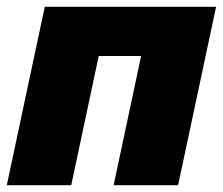

<svg xmlns="http://www.w3.org/2000/svg" viewBox="-26 -546 657 566"><path d="M-6 0 106 -526H611L499 0H309L390 -381H265L184 0Z"/></svg>

Font: Raleway Black
Style: Italic
Weight: 900
Italic angle: -12°
Designer: Matt McInerney, Pablo Impallari, Rodrigo Fuenzalida
Foundry: Matt McInerney, Pablo Impallari, Rodrigo Fuenzalida
Version: Version 4.101;RELEASE